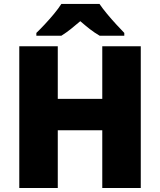

<svg xmlns="http://www.w3.org/2000/svg" viewBox="-20 -947 806 967"><path d="M689 0H495.1V-291H271V0H77.1V-713.9H271V-449.2H495.1V-713.9H689ZM481 -927.2Q496.6 -904.3 519.5 -876.7Q542.5 -849.1 565.9 -823.7Q589.4 -798.3 606 -781.2V-767.1H481.9Q456.1 -782.2 433.1 -800Q410.2 -817.9 384.3 -840.3Q357.9 -817.9 336.7 -800.8Q315.4 -783.7 289.1 -767.1H163.1V-781.2Q182.1 -799.3 205.8 -824.7Q229.5 -850.1 252 -877.2Q274.4 -904.3 289.1 -927.2Z"/></svg>

Font: Open Sans ExtraBold
Style: Regular
Weight: 800
Designer: Monotype Design Team
Foundry: Monotype Imaging Inc.
Version: Version 3.003; ttfautohint (v1.8.4)